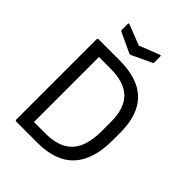

<svg xmlns="http://www.w3.org/2000/svg" viewBox="-236 -959 1080 1080"><g transform="rotate(45 304.0 -419.5)"><path d="M90 0Q81 0 81 -9V-646Q81 -655 90 -655H257Q547 -655 547 -370V-309Q547 0 258 0ZM161 -69H253Q363 -69 415 -126Q467 -183 467 -304V-375Q467 -483 414.5 -534.5Q362 -586 252 -586H161ZM267 -721 150 -776Q144 -779 144 -786V-832Q144 -842 154 -837L274 -790L393 -837Q403 -841 403 -832V-786Q403 -778 397 -776L280 -721Q274 -718 267 -721Z"/></g></svg>

Font: Sofia Sans Semi Condensed
Style: Regular
Weight: 400
Designer: Botio Nikoltchev, Ani Petrova
Foundry: lettersoup
Version: Version 4.100; ttfautohint (v1.8.4.7-5d5b)